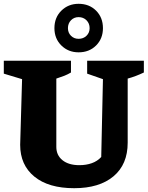

<svg xmlns="http://www.w3.org/2000/svg" viewBox="-26 -976 776 1009"><path d="M364 13Q229 13 154.5 -48Q80 -109 80 -215L90 -560L-6 -589V-657H347V-595Q330 -585 312.5 -578Q295 -571 270 -563V-204Q270 -160 302.5 -134Q335 -108 391 -108Q427 -108 456.5 -118.5Q486 -129 506 -151L515 -560L432 -589V-657H730V-595Q709 -585 688 -577Q667 -569 645 -563V-226Q645 -112 570.5 -49.5Q496 13 364 13ZM387 -701Q333 -701 296.5 -737Q260 -773 260 -828Q260 -884 296.5 -920Q333 -956 387 -956Q443 -956 479 -920Q515 -884 515 -828Q515 -773 479 -737Q443 -701 387 -701ZM387 -772Q412 -772 428.5 -788Q445 -804 445 -828Q445 -853 428.5 -869.5Q412 -886 387 -886Q363 -886 347 -869.5Q331 -853 331 -828Q331 -804 347 -788Q363 -772 387 -772Z"/></svg>

Font: Piazzolla ExtraBold
Style: Regular
Weight: 800
Designer: Juan Pablo del Peral
Foundry: Huerta Tipografica
Version: Version 1.330